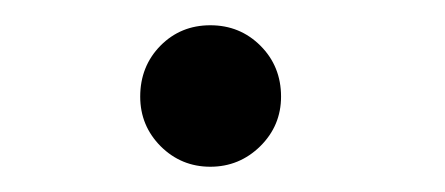

<svg xmlns="http://www.w3.org/2000/svg" viewBox="-20 -120 352 152"><path d="M91 -43.5Q91 -67.5 107 -83.8Q123 -100 146.5 -100Q170 -100 186.2 -83.8Q202.5 -67.5 202.5 -43.5Q202.5 -20.5 186 -4.2Q169.5 12 146.5 12Q123.5 12 107.2 -4.2Q91 -20.5 91 -43.5Z"/></svg>

Font: League Spartan Light
Style: Regular
Weight: 277
Foundry: The League of Moveable Type
Version: Version 2.002